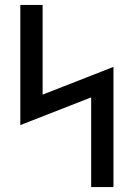

<svg xmlns="http://www.w3.org/2000/svg" viewBox="-20 -755 540 775"><path d="M348 0V-362L62 -250V-735H152V-373L438 -485V0Z"/></svg>

Font: Iosevka Term Curly Medium
Style: Regular
Weight: 500
Designer: Belleve Invis
Foundry: Belleve Invis
Version: Version 32.3.0